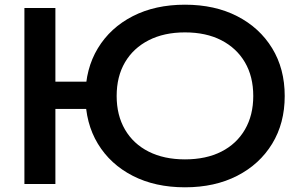

<svg xmlns="http://www.w3.org/2000/svg" viewBox="-20 -784 1278 818"><path d="M768 14Q641 14 545.5 -35Q450 -84 397 -171.5Q344 -259 344 -375Q344 -491 397 -578.5Q450 -666 545.5 -715Q641 -764 768 -764Q895 -764 990.5 -715Q1086 -666 1139.5 -578.5Q1193 -491 1193 -375Q1193 -259 1139.5 -171.5Q1086 -84 990.5 -35Q895 14 768 14ZM84 0V-750H216V0ZM155 -320V-436H412V-320ZM768 -105Q858 -105 923 -138Q988 -171 1023.5 -232Q1059 -293 1059 -375Q1059 -458 1023.5 -518.5Q988 -579 923 -612.5Q858 -646 768 -646Q679 -646 613.5 -612.5Q548 -579 512.5 -518.5Q477 -458 477 -375Q477 -293 512.5 -232Q548 -171 613.5 -138Q679 -105 768 -105Z"/></svg>

Font: Bounded
Style: Regular
Weight: 400
Designer: Vlad Churkin
Version: Version 1.0